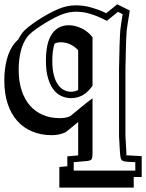

<svg xmlns="http://www.w3.org/2000/svg" viewBox="-33 -525 670 881"><path d="M293 -104Q308.6 -104 325.7 -111.8V-294.4Q311 -311 290 -321Q269 -331.1 246.6 -331.1Q229.5 -331.1 217.3 -324.7Q207 -293.9 207 -245.6Q207 -207 214.1 -180.2Q221.2 -153.3 233.2 -136.5Q245.1 -119.6 260.7 -111.8Q276.4 -104 293 -104ZM617.2 287.1H580.6V335.9H239.3V241.2L275.9 237.8V192.4L325.7 188V34.7Q312 45.9 297.4 58.1Q282.7 70.3 268.6 81.5Q239.7 95.2 204.6 95.2Q155.8 95.2 115.5 78.6Q75.2 62 46.6 30.3Q18.1 -1.5 2.4 -48.3Q-13.2 -95.2 -13.2 -155.8Q-13.2 -208 -1.7 -252.2Q9.8 -296.4 34.2 -327.1L33.7 -326.7Q39.1 -333 50.8 -344.2Q55.2 -352.5 60.1 -360.6Q64.9 -368.7 70.8 -376L70.3 -375.5Q78.6 -386.2 97.2 -401.1Q115.7 -416 139.2 -431.4Q162.6 -446.8 187.3 -460.4Q211.9 -474.1 231.9 -482.4H231.4Q252 -491.2 272.5 -495.8Q293 -500.5 314.5 -500.5Q354.5 -500.5 388.2 -489.7L387.2 -490.2Q401.4 -486.3 418.2 -480.2Q435.1 -474.1 454.1 -464.4Q466.8 -474.6 481 -485.8Q495.1 -497.1 504.9 -505.4L562.5 -476.6Q560.5 -463.4 558.1 -449.2Q555.7 -435.1 553.7 -422.1Q551.8 -409.2 550.3 -399.2Q548.8 -389.2 548.3 -383.8Q547.4 -376.5 547.1 -365.7Q546.9 -355 545.9 -340.3Q545.4 -334.5 545.4 -327.6Q545.4 -320.8 544.9 -313.5Q543.9 -270.5 543.5 -245.1Q543 -231 542.7 -220.7Q542.5 -210.4 542.5 -208V98.1Q543.5 117.7 544.7 136.5Q545.9 155.3 546.9 174.8Q547.4 187 546.4 187.5Q549.8 188 567.4 188.7Q585 189.5 617.2 191.4ZM391.6 -131.8Q353 -74.7 293 -74.7Q270.5 -74.7 249.5 -84Q228.5 -93.3 212.6 -113.8Q196.8 -134.3 187.3 -166.7Q177.7 -199.2 177.7 -245.6Q177.7 -329.1 205.3 -369.1Q232.9 -409.2 283.2 -409.2Q298.8 -409.2 314.2 -405Q329.6 -400.9 344 -393.6Q358.4 -386.2 370.6 -376Q382.8 -365.7 391.6 -354ZM587.9 219.2Q541.5 217.3 536.1 215.3Q531.7 213.9 528.6 211.9Q525.4 210 523.2 206.1Q521 202.1 519.8 195.3Q518.6 188.5 517.6 177.2L513.2 99.6V6.8V-208Q513.2 -212.9 513.9 -239.5Q514.6 -266.1 515.6 -314.9Q516.6 -341.3 517.3 -358.9Q518.1 -376.5 519 -386.7Q520 -397 522.7 -415.3Q525.4 -433.6 529.8 -460L508.3 -470.7L457 -429.2Q433.6 -441.9 414.3 -449.7Q395 -457.5 379.4 -461.9Q350.1 -471.2 314.5 -471.2Q279.8 -471.2 243.2 -455.6Q224.6 -447.8 201.7 -435.1Q178.7 -422.4 157 -408.4Q135.3 -394.5 118.2 -381.1Q101.1 -367.7 93.8 -357.9Q72.8 -331.1 62.7 -291.5Q52.7 -252 52.7 -204.6Q52.7 -151.4 66.4 -109.9Q80.1 -68.4 104.7 -40.3Q129.4 -12.2 164.1 2.4Q198.7 17.1 241.2 17.1Q270.5 17.1 289.6 7.8Q315.9 -14.2 341.1 -34.7Q366.2 -55.2 391.6 -74.2V177.2Q391.6 188.5 390.6 195.3Q389.6 202.1 387 205.8Q384.3 209.5 380.1 210.9Q376 212.4 370.1 213.4L305.2 219.2V257.8H460H587.9Z"/></svg>

Font: XB Kayhan Sayeh
Style: Regular
Weight: 700
Designer: Behnam
Foundry: Irmug
Version: Version 7.300 2009